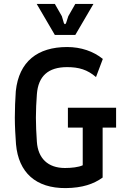

<svg xmlns="http://www.w3.org/2000/svg" viewBox="-20 -953 641 984"><path d="M317 11C403 10 460 -10 506 -43V-299H575V-401H328V-299H404V-106C383 -96 346 -92 313 -92C225 -92 175 -142 169 -226C166 -274 164 -309 164 -350C164 -391 166 -427 169 -470C176 -563 227 -609 324 -609C384 -609 428 -596 472 -558L507 -651C459 -690 395 -712 324 -712C173 -712 77 -638 61 -486C58 -447 56 -392 56 -350C56 -308 59 -253 62 -214C75 -68 164 12 317 11ZM261 -774H366L459 -933H366L330 -870L319 -836C316 -827 310 -827 307 -836L297 -870L261 -933H168Z"/></svg>

Font: Finlandica Medium
Style: Regular
Weight: 500
Designer: Niklas Ekholm, Juho Hiilivirta, Jaakko Suomalainen
Foundry: Helsinki Type Studio
Version: Version 2.000;Glyphs 3.2 (3202)